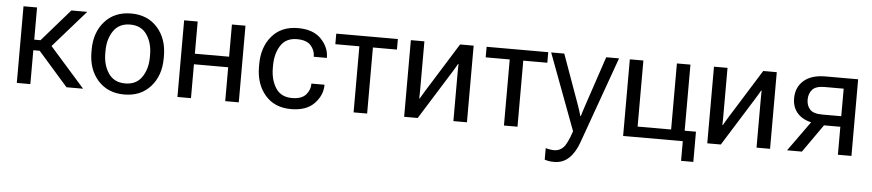

<svg xmlns="http://www.w3.org/2000/svg" viewBox="-43 -798 5825 1282"><g transform="rotate(5 2869.5 -157.5)"><path d="M405.3 0 200.7 -232.9 256.3 -294.4 516.6 0ZM117.7 -297.9H205.1L393.1 -513.7H499.5L248 -227.1H117.7ZM163.1 -513.7V0H72.3V-513.7Z M550.8 -249V-264.6Q550.8 -380.9 616.7 -454.6Q682.6 -528.3 793 -528.3Q903.3 -528.3 969.2 -454.6Q1035.2 -380.9 1035.2 -264.6V-249Q1035.2 -132.8 969.2 -59.1Q903.3 14.6 793 14.6Q682.6 14.6 616.7 -59.1Q550.8 -132.8 550.8 -249ZM643.6 -264.6V-249Q643.6 -169.4 681.2 -114.5Q718.8 -59.6 793 -59.6Q867.2 -59.6 904.8 -114.5Q942.4 -169.4 942.4 -249V-264.6Q942.4 -344.2 904.8 -399.2Q867.2 -454.1 793 -454.1Q718.8 -454.1 681.2 -399.2Q643.6 -344.2 643.6 -264.6Z M1148.9 -513.7H1239.7V-297.9H1469.2V-513.7H1560.1V0H1469.2V-227.1H1239.7V0H1148.9Z M1673.8 -249V-264.6Q1673.8 -380.9 1737.1 -454.6Q1800.3 -528.3 1911.1 -528.3Q2013.7 -528.3 2066.9 -472.9Q2120.1 -417.5 2120.1 -349.1V-346.7H2032.2V-349.1Q2032.2 -390.6 2003.4 -422.4Q1974.6 -454.1 1911.1 -454.1Q1836.9 -454.1 1801.8 -399.2Q1766.6 -344.2 1766.6 -264.6V-249Q1766.6 -169.4 1801.8 -114.5Q1836.9 -59.6 1911.1 -59.6Q1974.6 -59.6 2003.4 -91.3Q2032.2 -123 2032.2 -164.6V-167H2120.1V-164.6Q2120.1 -96.2 2066.9 -40.8Q2013.7 14.6 1911.1 14.6Q1800.3 14.6 1737.1 -59.1Q1673.8 -132.8 1673.8 -249Z M2168.5 -442.9V-513.7H2581.5V-442.9H2420.4V0H2329.6V-442.9Z M2668.5 0V-513.7H2759.3V-196.8Q2759.3 -182.1 2759 -163.8Q2758.8 -145.5 2758.3 -130.9H2761.7Q2768.6 -143.1 2777.1 -157.5Q2785.6 -171.9 2794.9 -187L2998.5 -513.7H3089.4V0H2998.5V-316.4Q2998.5 -331.1 2998.8 -349.4Q2999 -367.7 2999.5 -382.3H2996.1Q2989.3 -370.1 2980.7 -355.7Q2972.2 -341.3 2962.9 -326.2L2759.3 0Z M3176.3 -442.9V-513.7H3589.4V-442.9H3428.2V0H3337.4V-442.9Z M3628.4 203.1V126Q3641.1 129.9 3656.7 132.3Q3672.4 134.8 3687 134.8Q3721.2 134.8 3746.6 109.1Q3772 83.5 3800.3 -2V-2.4L3608.9 -513.7H3696.8L3818.4 -175.8Q3825.2 -156.2 3830.6 -139.2Q3835.9 -122.1 3839.8 -107.4H3842.8Q3847.2 -122.1 3852.8 -139.2Q3858.4 -156.2 3864.7 -175.8L3978 -513.7H4064L3855.5 68.4Q3831.1 136.7 3790.8 174.8Q3750.5 212.9 3691.9 212.9Q3672.4 212.9 3657.2 210.4Q3642.1 208 3628.4 203.1Z M4536.1 131.8V0H4136.2V-513.7H4227.1V-70.8H4451.7V-513.7H4542.5V-70.8H4618.2V131.8Z M4700.2 0V-513.7H4791V-196.8Q4791 -182.1 4790.8 -163.8Q4790.5 -145.5 4790 -130.9H4793.5Q4800.3 -143.1 4808.8 -157.5Q4817.4 -171.9 4826.7 -187L5030.3 -513.7H5121.1V0H5030.3V-316.4Q5030.3 -331.1 5030.5 -349.4Q5030.8 -367.7 5031.2 -382.3H5027.8Q5021 -370.1 5012.5 -355.7Q5003.9 -341.3 4994.6 -326.2L4791 0Z M5334.5 0H5234.9L5394 -221.7L5484.4 -213.4ZM5575.7 0V-187.5H5456.5L5447.8 -193.4Q5353.5 -193.4 5302.5 -235.6Q5251.5 -277.8 5251.5 -349.6Q5251.5 -424.3 5302.5 -469Q5353.5 -513.7 5447.8 -513.7H5666.5V0ZM5447.8 -258.3H5575.7V-442.9H5447.8Q5389.6 -442.9 5366 -416.5Q5342.3 -390.1 5342.3 -349.6Q5342.3 -309.1 5365.7 -283.7Q5389.2 -258.3 5447.8 -258.3Z"/></g></svg>

Font: RobotoFlex
Style: Regular
Weight: 400
Designer: Berlow after Robertson
Foundry: Google
Version: Version 2.136